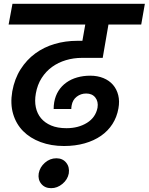

<svg xmlns="http://www.w3.org/2000/svg" viewBox="-20 -760 776 1002"><path d="M45 -740H736L717 -632H546L516 -458H408Q364 -458 324 -446Q284 -434 252 -411Q220 -388 197.5 -353Q175 -318 167 -272Q160 -233 167 -200Q174 -167 194 -143Q214 -119 247 -105Q280 -91 327 -91Q389 -91 434 -119Q479 -147 489 -198Q494 -230 477.5 -251Q461 -272 430 -272Q402 -272 380.5 -255.5Q359 -239 354 -210Q353 -205 352.5 -200Q352 -195 352 -191H260Q260 -210 263 -227Q269 -260 285 -285.5Q301 -311 326 -329Q351 -347 383 -356Q415 -365 451 -365Q489 -365 519.5 -352.5Q550 -340 569.5 -317.5Q589 -295 597 -263.5Q605 -232 598 -194Q590 -149 567 -113Q544 -77 507.5 -51.5Q471 -26 422 -12Q373 2 314 2Q247 2 192 -18.5Q137 -39 100.5 -76Q64 -113 48.5 -165.5Q33 -218 44 -283Q56 -349 87.5 -398.5Q119 -448 164 -481Q209 -514 265 -530.5Q321 -547 383 -547H410L425 -632H25ZM247 222Q214 222 195.5 199.5Q177 177 182 145Q188 112 214.5 89Q241 66 274 66Q307 66 325.5 89Q344 112 339 145Q333 177 306 199.5Q279 222 247 222Z"/></svg>

Font: SVN-Poppins SemiBold
Style: Italic
Weight: 600
Italic angle: -10°
Designer: Ninad Kale (Devanagari), Jonny Pinhorn (Latin)
Foundry: Indian Type Foundry
Version: Version 3.002 2017; ttfautohint (v1.8.3)